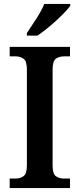

<svg xmlns="http://www.w3.org/2000/svg" viewBox="-20 -951 402 971"><path d="M29 0V-48H59Q82 -48 99 -60Q116 -72 116 -114V-599Q116 -642 99 -654Q82 -666 59 -666H29V-714H334V-666H304Q279 -666 262.5 -654Q246 -642 246 -599V-114Q246 -72 262.5 -60Q279 -48 304 -48H334V0ZM116 -784Q137 -815 163.5 -856Q190 -897 204 -931H335V-921Q323 -904 294.5 -875.5Q266 -847 232 -818.5Q198 -790 170 -771H116Z"/></svg>

Font: Noto Serif SemiCondensed SemiBold
Style: Regular
Weight: 600
Width: 4
Designer: Monotype Design Team
Foundry: Monotype Imaging Inc.
Version: Version 2.013; ttfautohint (v1.8.4.7-5d5b)